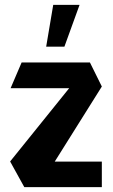

<svg xmlns="http://www.w3.org/2000/svg" viewBox="-20 -770 467 790"><path d="M24 -407V-408L69 -513H350L338 -407ZM187 -76 22 -105V-106L350 -513L399 -414ZM80 0 22 -105H399V0ZM170 -578 199 -750H307V-749L245 -578Z"/></svg>

Font: Foldit Medium
Style: Regular
Weight: 500
Version: Version 1.003